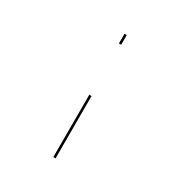

<svg xmlns="http://www.w3.org/2000/svg" viewBox="-136 -736 696 742"><g transform="rotate(30 211.5 -365.0)"><path d="M207 -640H217V-597H207ZM217 -90H207V-368H217Z"/></g></svg>

Font: Bungee Hairline
Style: Regular
Weight: 400
Designer: David Jonathan Ross
Foundry: David Jonathan Ross
Version: Version 1.001;PS 1.0;hotconv 1.0.72;makeotf.lib2.5.5900